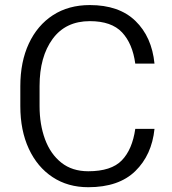

<svg xmlns="http://www.w3.org/2000/svg" viewBox="-20 -741 690 770"><path d="M522.5 -224.1H599.6Q588.9 -119.6 522.7 -54.9Q456.5 9.8 334 9.8Q252 9.8 190.7 -30.8Q129.4 -71.3 95.5 -144.5Q61.5 -217.8 61.5 -315.4V-395Q61.5 -493.2 95.7 -566.4Q129.9 -639.6 192.4 -680.2Q254.9 -720.7 340.3 -720.7Q457.5 -720.7 523.2 -657Q588.9 -593.3 599.6 -485.8H522.5Q511.7 -565.9 469.5 -611.1Q427.2 -656.2 340.3 -656.2Q243.2 -656.2 190.9 -584.7Q138.7 -513.2 138.7 -396V-315.4Q138.7 -241.7 160.6 -182.4Q182.6 -123 226.1 -88.6Q269.5 -54.2 334 -54.2Q426.3 -54.2 468.5 -97.9Q510.7 -141.6 522.5 -224.1Z"/></svg>

Font: Vazirmatn RD FD Light
Style: Regular
Weight: 300
Designer: Saber Rastikerdar
Foundry: Saber Rastikerdar
Version: Version 33.003